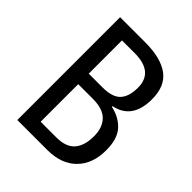

<svg xmlns="http://www.w3.org/2000/svg" viewBox="-202 -828 943 943"><g transform="rotate(45 269.5 -357.0)"><path d="M80 0H288Q385 0 439.5 -54.5Q494 -109 494 -204Q494 -282 458.5 -321.5Q423 -361 363 -374V-379Q476 -402 476 -540Q476 -631 419.5 -672.5Q363 -714 254 -714H80ZM167 -640H255Q387 -640 387 -531Q387 -470 359 -439.5Q331 -409 262 -409H167ZM268 -336Q339 -336 371 -302.5Q403 -269 403 -210Q403 -145 373 -110Q343 -75 275 -75H167V-336Z"/></g></svg>

Font: Noto Sans Display SemiCondensed
Style: Regular
Weight: 400
Width: 4
Designer: Monotype Design team
Foundry: Monotype Imaging Inc.
Version: 1.000